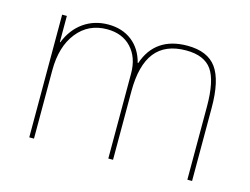

<svg xmlns="http://www.w3.org/2000/svg" viewBox="-78 -658 1025 786"><g transform="rotate(15 434.0 -265.0)"><path d="M99 0V-520H119V-409H121Q144 -467 189 -498.5Q234 -530 293 -530Q352 -530 393 -498.5Q434 -467 449 -409H451Q471 -469 515.5 -499.5Q560 -530 628 -530Q714 -530 751.5 -478Q789 -426 789 -310V0H769V-310Q769 -419 737 -464.5Q705 -510 628 -510Q540 -510 497 -455.5Q454 -401 454 -290V0H434V-360Q434 -428 396 -469Q358 -510 293 -510Q214 -510 166.5 -450Q119 -390 119 -290V0Z"/></g></svg>

Font: M PLUS 2 Thin
Style: Regular
Weight: 100
Designer: Coji Morishita
Foundry: UNDERFOREST DESIGN
Version: Version 1.001